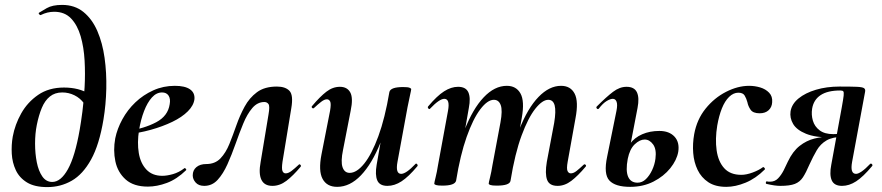

<svg xmlns="http://www.w3.org/2000/svg" viewBox="-20 -749 3597 783"><path d="M173 14Q121 14 90 -5Q59 -24 44.5 -55Q30 -86 28 -122Q26 -158 32 -192Q41 -241 66.5 -286.5Q92 -332 135.5 -362Q179 -392 241 -392Q271 -392 297 -385.5Q323 -379 345 -365L323 -327Q307 -349 283.5 -360.5Q260 -372 234 -372Q204 -372 183.5 -355.5Q163 -339 150.5 -309Q138 -279 130 -239Q123 -204 123 -163.5Q123 -123 130 -87.5Q137 -52 152.5 -29.5Q168 -7 193 -7Q228 -7 257 -59Q286 -111 305 -220Q310 -248 316 -293.5Q322 -339 325 -393.5Q328 -448 325 -502Q322 -556 309 -601Q296 -646 270 -673.5Q244 -701 201 -701Q173 -701 147 -688Q144 -686 140 -690.5Q136 -695 139 -697Q148 -703 171 -716Q194 -729 233 -729Q285 -729 320.5 -700Q356 -671 377 -622.5Q398 -574 406.5 -513Q415 -452 413.5 -387Q412 -322 402 -262Q385 -159 351.5 -98.5Q318 -38 272.5 -12Q227 14 173 14Z M583 12Q525 12 492.5 -17Q460 -46 450.5 -91Q441 -136 450 -185Q458 -224 479 -262.5Q500 -301 532 -331.5Q564 -362 605 -380.5Q646 -399 693 -399Q734 -399 754.5 -385Q775 -371 773 -345Q770 -319 746 -295Q722 -271 682.5 -252Q643 -233 594.5 -219.5Q546 -206 496 -201L498 -214Q569 -225 617 -250.5Q665 -276 672 -324Q676 -346 667.5 -359Q659 -372 641 -372Q618 -372 599.5 -351.5Q581 -331 567.5 -296Q554 -261 547 -218Q539 -167 546 -125Q553 -83 577 -57.5Q601 -32 642 -32Q661 -32 685.5 -39Q710 -46 732 -63Q734 -65 737.5 -61Q741 -57 739 -55Q701 -18 660.5 -3Q620 12 583 12Z M813 9Q790 9 778 -4.5Q766 -18 766 -34Q766 -55 781 -67.5Q796 -80 821 -80Q857 -80 879 -103Q901 -126 915.5 -162Q930 -198 944 -238Q958 -278 977.5 -314Q997 -350 1028 -373Q1059 -396 1109 -396Q1144 -396 1160.5 -378.5Q1177 -361 1168 -308L1132 -89Q1128 -61 1132 -51.5Q1136 -42 1145 -42Q1156 -42 1169 -52Q1182 -62 1198 -77Q1201 -81 1205 -77Q1209 -73 1206 -69Q1175 -32 1148 -11.5Q1121 9 1091 9Q1058 9 1046 -16Q1034 -41 1043 -89L1075 -282Q1081 -316 1075 -324.5Q1069 -333 1058 -333Q1030 -333 1009 -308.5Q988 -284 972 -245Q956 -206 940.5 -162Q925 -118 907.5 -79Q890 -40 867.5 -15.5Q845 9 813 9Z M1355 13Q1313 13 1295.5 -19.5Q1278 -52 1291 -119L1326 -297Q1331 -326 1326.5 -335Q1322 -344 1313 -344Q1303 -344 1290 -334Q1277 -324 1261 -309Q1257 -305 1253 -309Q1249 -313 1253 -317Q1285 -355 1311 -375Q1337 -395 1366 -395Q1396 -395 1408.5 -372Q1421 -349 1410 -297L1379 -138Q1369 -90 1377 -67Q1385 -44 1406 -44Q1435 -44 1465.5 -82Q1496 -120 1523 -193.5Q1550 -267 1568 -374L1586 -373Q1567 -255 1532 -168Q1497 -81 1452 -34Q1407 13 1355 13ZM1560 9Q1528 9 1518.5 -13.5Q1509 -36 1516 -77L1568 -374Q1573 -394 1624 -394Q1644 -394 1650.5 -391Q1657 -388 1657 -386Q1657 -382 1652 -360Q1647 -338 1642 -312L1601 -89Q1592 -40 1616 -40Q1626 -40 1640.5 -50Q1655 -60 1674 -80Q1677 -84 1681 -79.5Q1685 -75 1682 -71Q1646 -28 1617.5 -9.5Q1589 9 1560 9Z M2254 9Q2220 9 2211 -16Q2202 -41 2210 -89L2240 -248Q2248 -296 2242 -319Q2236 -342 2216 -342Q2192 -342 2163 -305.5Q2134 -269 2107 -196Q2080 -123 2062 -12L2044 -13Q2064 -135 2098 -221.5Q2132 -308 2176 -353.5Q2220 -399 2268 -399Q2307 -399 2323.5 -367Q2340 -335 2327 -267L2295 -89Q2290 -61 2294.5 -51.5Q2299 -42 2308 -42Q2319 -42 2331.5 -52Q2344 -62 2360 -77Q2364 -81 2368 -77Q2372 -73 2368 -69Q2337 -32 2310 -11.5Q2283 9 2254 9ZM1784 8Q1765 8 1758 5.5Q1751 3 1751 0Q1751 -4 1756.5 -26Q1762 -48 1766 -74L1807 -297Q1816 -346 1792 -346Q1782 -346 1767.5 -336Q1753 -326 1734 -306Q1731 -302 1727 -306.5Q1723 -311 1726 -315Q1762 -358 1791 -376.5Q1820 -395 1848 -395Q1880 -395 1890 -372.5Q1900 -350 1892 -309L1840 -12Q1835 8 1784 8ZM2006 8Q1987 8 1980 5.5Q1973 3 1973 0Q1973 -4 1978.5 -26Q1984 -48 1988 -74L2021 -250Q2030 -299 2022 -320.5Q2014 -342 1994 -342Q1968 -342 1938.5 -303Q1909 -264 1883 -190.5Q1857 -117 1840 -12L1822 -13Q1841 -132 1874.5 -218.5Q1908 -305 1952.5 -352Q1997 -399 2047 -399Q2085 -399 2102.5 -368Q2120 -337 2108 -269L2062 -12Q2059 8 2006 8Z M2550 13Q2489 13 2465 -13Q2441 -39 2456 -110L2494 -297Q2499 -322 2494.5 -334Q2490 -346 2479 -346Q2469 -346 2454 -337Q2439 -328 2422 -306Q2418 -302 2414 -306.5Q2410 -311 2414 -315Q2453 -354 2480 -374.5Q2507 -395 2535 -395Q2567 -395 2577.5 -372.5Q2588 -350 2580 -309L2540 -101Q2531 -53 2541.5 -28.5Q2552 -4 2580 -4Q2599 -4 2614 -18.5Q2629 -33 2639.5 -55.5Q2650 -78 2653 -102Q2658 -140 2643.5 -160Q2629 -180 2609 -180Q2589 -180 2568.5 -160.5Q2548 -141 2540 -101L2524 -102Q2530 -137 2549 -162.5Q2568 -188 2599 -201.5Q2630 -215 2669 -215Q2709 -215 2730.5 -192Q2752 -169 2746 -130Q2740 -96 2713.5 -63Q2687 -30 2645 -8.5Q2603 13 2550 13Z M2942 13Q2897 13 2868.5 -6Q2840 -25 2825 -56Q2810 -87 2807 -125Q2804 -163 2811 -202Q2822 -262 2857.5 -306Q2893 -350 2941 -374.5Q2989 -399 3035 -399Q3058 -399 3080 -392.5Q3102 -386 3116.5 -371Q3131 -356 3129 -332Q3128 -312 3114.5 -299.5Q3101 -287 3078 -287Q3051 -287 3041 -301.5Q3031 -316 3028 -332Q3024 -347 3017 -359Q3010 -371 2991 -371Q2971 -371 2953.5 -354Q2936 -337 2924 -307Q2912 -277 2905 -237Q2896 -182 2902.5 -136Q2909 -90 2933.5 -63Q2958 -36 3003 -36Q3024 -36 3049.5 -45.5Q3075 -55 3091 -67Q3093 -69 3097 -65Q3101 -61 3099 -58Q3062 -21 3020.5 -4Q2979 13 2942 13Z M3162 9Q3151 9 3137 7Q3123 5 3106 1Q3102 0 3103.5 -5.5Q3105 -11 3109 -9Q3113 -8 3120 -8Q3140 -8 3153 -21.5Q3166 -35 3176 -54.5Q3186 -74 3193 -90Q3213 -132 3241 -154Q3269 -176 3301.5 -184Q3334 -192 3366 -192L3371 -188Q3305 -188 3267 -203.5Q3229 -219 3214.5 -243.5Q3200 -268 3204 -295Q3209 -325 3236.5 -347.5Q3264 -370 3307.5 -383Q3351 -396 3404 -396Q3452 -396 3474.5 -395Q3497 -394 3503.5 -389.5Q3510 -385 3508 -375L3455 -89Q3446 -40 3471 -40Q3480 -40 3494.5 -50Q3509 -60 3528 -80Q3532 -84 3536 -79.5Q3540 -75 3536 -71Q3500 -28 3471.5 -9.5Q3443 9 3414 9Q3382 9 3372 -13.5Q3362 -36 3370 -77L3413 -312Q3419 -345 3420.5 -359Q3422 -373 3419 -376.5Q3416 -380 3407 -380Q3355 -380 3326.5 -361Q3298 -342 3292 -306Q3288 -281 3295 -257Q3302 -233 3322.5 -217.5Q3343 -202 3378 -202Q3401 -202 3425 -208L3419 -191Q3376 -191 3351 -176.5Q3326 -162 3311 -136.5Q3296 -111 3281 -78Q3267 -45 3254.5 -26Q3242 -7 3221.5 1Q3201 9 3162 9Z"/></svg>

Font: Cormorant
Style: Bold Italic
Weight: 700
Italic angle: -10°
Designer: Christian Thalmann (Catharsis Fonts)
Foundry: Catharsis Fonts
Version: Version 4.000